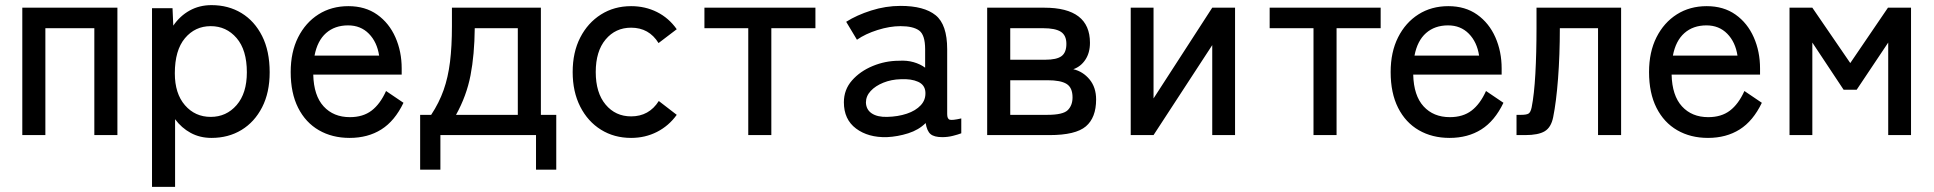

<svg xmlns="http://www.w3.org/2000/svg" viewBox="-20 -527 7543 749"><path d="M67 0V-497H438V0H348V-417H157V0Z M573 202V-495H653L656 -427Q682 -465 720 -486Q758 -507 805 -507Q871 -507 922 -476Q973 -445 1002.5 -386.5Q1032 -328 1032 -245Q1032 -166 1002.5 -108.5Q973 -51 922 -20Q871 11 805 11Q760 11 724 -8.5Q688 -28 663 -62V202ZM802 -71Q863 -71 903 -117Q943 -163 943 -245Q943 -332 903 -378.5Q863 -425 802 -425Q741 -425 701.5 -378Q662 -331 662 -241Q662 -162 701.5 -116.5Q741 -71 802 -71Z M1344 11Q1276 11 1224 -19Q1172 -49 1143 -106.5Q1114 -164 1114 -246Q1114 -324 1143 -381.5Q1172 -439 1222.5 -471Q1273 -503 1339 -503Q1405 -503 1451.5 -470Q1498 -437 1522.5 -381.5Q1547 -326 1547 -260V-236H1202Q1204 -154 1242.5 -112Q1281 -70 1345 -70Q1396 -70 1429.5 -95.5Q1463 -121 1486 -172L1554 -126Q1520 -55 1467.5 -22Q1415 11 1344 11ZM1207 -310H1459Q1451 -363 1419 -395.5Q1387 -428 1338 -428Q1286 -428 1252 -398Q1218 -368 1207 -310Z M1619 135V-79H1662Q1693 -126 1710.5 -175.5Q1728 -225 1735.5 -285.5Q1743 -346 1743 -425V-497H2090V-79H2150V135H2071V0H1698V135ZM1759 -79H2000V-417H1832Q1831 -313 1815.5 -233Q1800 -153 1759 -79Z M2442 11Q2376 11 2324.5 -21Q2273 -53 2243.5 -111Q2214 -169 2214 -246Q2214 -323 2243.5 -380.5Q2273 -438 2324.5 -470.5Q2376 -503 2442 -503Q2497 -503 2543 -480Q2589 -457 2620 -413L2549 -359Q2512 -419 2442 -419Q2381 -419 2342.5 -373Q2304 -327 2304 -246Q2304 -165 2342.5 -119Q2381 -73 2442 -73Q2512 -73 2550 -133L2620 -79Q2589 -36 2543 -12.5Q2497 11 2442 11Z M2899 0V-417H2728V-497H3161V-417H2989V0Z M3440 8Q3367 10 3319.5 -25.5Q3272 -61 3272 -128Q3272 -177 3303.5 -213Q3335 -249 3384.5 -269.5Q3434 -290 3487 -290Q3518 -292 3544 -284.5Q3570 -277 3589 -263V-335Q3589 -391 3565.5 -408Q3542 -425 3493 -425Q3451 -425 3403.5 -410Q3356 -395 3323 -372L3281 -442Q3322 -468 3378.5 -486Q3435 -504 3493 -504Q3585 -504 3630 -467.5Q3675 -431 3675 -335V-82Q3675 -63 3685 -60Q3695 -57 3730 -65V-7Q3717 -2 3697 3Q3677 8 3656 8Q3624 8 3610 -4Q3596 -16 3591 -47Q3564 -20 3523 -7Q3482 6 3440 8ZM3441 -71Q3483 -72 3517.5 -83.5Q3552 -95 3572 -116.5Q3592 -138 3590 -168Q3588 -196 3561.5 -208Q3535 -220 3494 -218Q3457 -217 3426 -204.5Q3395 -192 3376.5 -172Q3358 -152 3358 -127Q3359 -99 3381 -84.5Q3403 -70 3441 -71Z M3831 0V-497H4054Q4232 -497 4232 -360Q4232 -321 4214 -294Q4196 -267 4167 -257Q4205 -248 4230.5 -217Q4256 -186 4256 -139Q4256 -68 4216 -34Q4176 0 4074 0ZM3921 -79H4066Q4127 -79 4145.5 -97.5Q4164 -116 4164 -147Q4164 -185 4141 -199.5Q4118 -214 4066 -214H3921ZM3921 -294H4058Q4102 -294 4121 -308Q4140 -322 4140 -356Q4140 -389 4118.5 -403Q4097 -417 4049 -417H3921Z M4391 0V-497H4480V-143L4709 -497H4798V0H4709V-351L4480 0Z M5104 0V-417H4933V-497H5366V-417H5194V0Z M5635 11Q5567 11 5515 -19Q5463 -49 5434 -106.5Q5405 -164 5405 -246Q5405 -324 5434 -381.5Q5463 -439 5513.5 -471Q5564 -503 5630 -503Q5696 -503 5742.5 -470Q5789 -437 5813.5 -381.5Q5838 -326 5838 -260V-236H5493Q5495 -154 5533.5 -112Q5572 -70 5636 -70Q5687 -70 5720.5 -95.5Q5754 -121 5777 -172L5845 -126Q5811 -55 5758.5 -22Q5706 11 5635 11ZM5498 -310H5750Q5742 -363 5710 -395.5Q5678 -428 5629 -428Q5577 -428 5543 -398Q5509 -368 5498 -310Z M5896 0V-79H5914Q5935 -79 5943 -84Q5951 -89 5955 -108Q5965 -158 5969.5 -239Q5974 -320 5974 -418V-497H6304V0H6214V-417H6065Q6065 -312 6058 -220.5Q6051 -129 6039 -70Q6031 -30 6006 -15Q5981 0 5930 0Z M6643 11Q6575 11 6523 -19Q6471 -49 6442 -106.5Q6413 -164 6413 -246Q6413 -324 6442 -381.5Q6471 -439 6521.5 -471Q6572 -503 6638 -503Q6704 -503 6750.5 -470Q6797 -437 6821.5 -381.5Q6846 -326 6846 -260V-236H6501Q6503 -154 6541.5 -112Q6580 -70 6644 -70Q6695 -70 6728.5 -95.5Q6762 -121 6785 -172L6853 -126Q6819 -55 6766.5 -22Q6714 11 6643 11ZM6506 -310H6758Q6750 -363 6718 -395.5Q6686 -428 6637 -428Q6585 -428 6551 -398Q6517 -368 6506 -310Z M6961 0V-497H7050L7198 -281L7345 -497H7435V0H7346V-361L7223 -177H7172L7050 -361V0Z"/></svg>

Font: Zen Kaku Gothic New Medium
Style: Regular
Weight: 500
Designer: Yoshimichi Ohira
Foundry: Positype
Version: Version 1.002